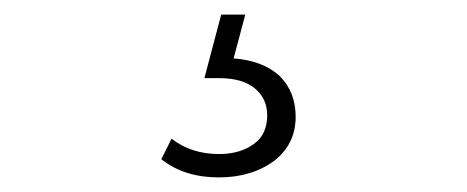

<svg xmlns="http://www.w3.org/2000/svg" viewBox="-20 -26 640 263"><path d="M280 217Q232 217 201 192L215 164Q242 185 280 185Q309 185 328 171Q346 158 346 132Q346 109 329 95Q312 81 280 81H260L283 -6H316L300 54Q340 57 363 78Q385 100 385 134Q385 171 356 194Q325 217 280 217Z"/></svg>

Font: Montserrat Light Alt1
Style: Light
Weight: 500
Designer: Differentunic
Foundry: Julieta Ulanovsky
Version: 0.1